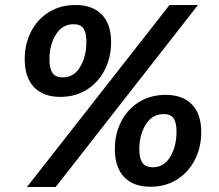

<svg xmlns="http://www.w3.org/2000/svg" viewBox="-20 -736 878 769"><path d="M79 -499Q79 -560 104.5 -609.5Q130 -659 176 -687.5Q222 -716 282 -716Q351 -716 388 -677.5Q425 -639 425 -567Q425 -506 399.5 -456Q374 -406 328 -377Q282 -348 222 -348Q153 -348 116 -387Q79 -426 79 -499ZM203 13H88L659 -716H773ZM326 -569Q326 -606 314 -622.5Q302 -639 275 -639Q229 -639 203.5 -597Q178 -555 178 -498Q178 -461 190.5 -443.5Q203 -426 231 -426Q276 -426 301 -468Q326 -510 326 -569ZM440 -139Q440 -200 465.5 -249.5Q491 -299 537 -327.5Q583 -356 643 -356Q712 -356 749 -317.5Q786 -279 786 -207Q786 -146 760.5 -96Q735 -46 689 -17Q643 12 583 12Q514 12 477 -27Q440 -66 440 -139ZM687 -209Q687 -246 675 -262.5Q663 -279 636 -279Q589 -279 563.5 -237Q538 -195 538 -138Q538 -101 551 -83.5Q564 -66 592 -66Q637 -66 662 -108Q687 -150 687 -209Z"/></svg>

Font: Bitter Pro
Style: Bold Italic
Weight: 700
Italic angle: -9°
Designer: Sol Matas, and Bitter project Authors
Foundry: Sol Matas
Version: Version 1.010